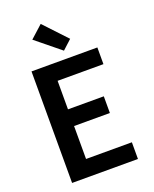

<svg xmlns="http://www.w3.org/2000/svg" viewBox="-177 -1090 954 1189"><g transform="rotate(-20 300.0 -496.0)"><path d="M87 0V-735H521V-625H219V-437H455V-327H219V-110H521V0ZM320 -787 159 -918 241 -992 381 -843Z"/></g></svg>

Font: Iosevka Custom XBdEx
Style: Regular
Weight: 800
Width: 7
Monospace: yes
Designer: Belleve Invis
Foundry: Belleve Invis
Version: Version 11.2.4; ttfautohint (v1.8.4)